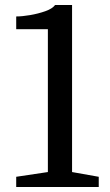

<svg xmlns="http://www.w3.org/2000/svg" viewBox="-20 -750 440 770"><path d="M172 -60V-633H45V-684Q69 -684 101 -689.5Q133 -695 161.5 -705Q190 -715 201 -730H269V-60L376 -41V0H45V-41Z"/></svg>

Font: Domine
Style: Regular
Weight: 400
Designer: Pablo Impallari, Rodrigo Fuenzalida, Brenda Gallo
Foundry: Pablo Impallari, Rodrigo Fuenzalida, Brenda Gallo
Version: Version 2.000;September 19, 2022;FontCreator 14.0.0.2877 64-